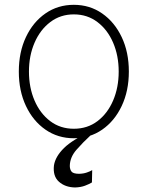

<svg xmlns="http://www.w3.org/2000/svg" viewBox="-20 -574 625 813"><path d="M292.6 11.4Q225.1 11.4 172.6 -25Q120 -61.4 89.8 -125.4Q59.7 -189.3 59.7 -271Q59.7 -353 89.8 -416.9Q120 -480.8 172.6 -517.2Q225.1 -553.6 292.6 -553.6Q360.1 -553.6 412.6 -517Q465.2 -480.5 495.4 -416.7Q525.6 -353 525.6 -271Q525.6 -189.3 495.4 -125.4Q465.2 -61.4 412.6 -25Q360.1 11.4 292.6 11.4ZM292.6 -28.8Q350.1 -28.8 392.8 -61.1Q435.4 -93.4 459 -148.4Q482.6 -203.5 482.6 -271Q482.6 -338.4 459 -393.3Q435.4 -448.2 392.6 -480.6Q349.8 -513.1 292.6 -513.1Q235.8 -513.1 193 -480.6Q150.2 -448.2 126.4 -393.3Q102.6 -338.4 102.6 -271Q102.6 -203.5 126.2 -148.4Q149.9 -93.4 192.6 -61.1Q235.4 -28.8 292.6 -28.8ZM297.9 219.8Q256 219.1 229.6 195.5Q203.1 171.9 208.5 126.1Q214.5 88.8 251.1 52.7Q287.6 16.7 373.6 -22.4L362.6 0Q331.7 28.4 303.8 60.2Q275.9 92 275.6 128.9Q275.9 143.8 283 152.7Q290.1 161.6 314.3 161.9Q333.1 161.6 347.8 156.4Q362.6 151.3 370.4 146.3L369.3 198.5Q358.3 205.3 340.2 212.2Q322.1 219.1 297.9 219.8Z"/></svg>

Font: Inter UI Extra Light
Style: Regular
Weight: 200
Designer: Rasmus Andersson
Foundry: rsms
Version: 3.2;8d6f07862